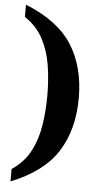

<svg xmlns="http://www.w3.org/2000/svg" viewBox="-61 -809 522 986"><g transform="rotate(5 200.5 -316.5)"><path d="M32 75Q94 34 126.5 -27.5Q159 -89 170.5 -164Q182 -239 182 -318Q182 -397 170.5 -471Q159 -545 126.5 -606.5Q94 -668 32 -709V-772Q200 -705 272 -592Q344 -479 344 -318Q344 -156 272 -42Q200 72 32 139Z"/></g></svg>

Font: Noto Serif Myanmar
Style: Bold
Weight: 700
Designer: Ben Mitchell and the Monotype Design Team
Foundry: Monotype Imaging Inc.
Version: Version 2.106; ttfautohint (v1.8.4.7-5d5b)